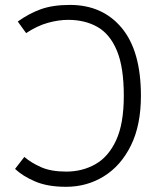

<svg xmlns="http://www.w3.org/2000/svg" viewBox="-20 -734 655 765"><path d="M258.5 -714.4Q388.7 -714.4 465.1 -622.6Q541.5 -530.8 541.5 -352.3Q541.5 -234.9 501.5 -154.1Q461.5 -73.3 393.8 -31.5Q326.2 10.3 243.1 10.3Q169.7 10.3 120 -11Q70.3 -32.3 40 -61L76.9 -108.7Q104.6 -85.1 144.1 -67.7Q183.6 -50.3 244.1 -50.3Q307.7 -50.3 359.7 -79.5Q411.8 -108.7 442.6 -174.9Q473.3 -241 473.3 -352.3Q473.3 -466.7 445.6 -532.6Q417.9 -598.5 368.2 -626.7Q318.5 -654.9 251.8 -654.9Q213.3 -654.9 170.8 -643.1Q128.2 -631.3 84.1 -602.1L50.8 -648.2Q94.9 -680 142.6 -697.2Q190.3 -714.4 258.5 -714.4Z"/></svg>

Font: Fira Code Light
Style: Regular
Weight: 300
Monospace: yes
Designer: Carrois Corporate, Edenspiekermann AG, Nikita Prokopov
Foundry: Carrois Corporate, Edenspiekermann AG, Nikita Prokopov
Version: Version 6.000; ttfautohint (v1.8.2) -l 8 -r 50 -G 200 -x 14 